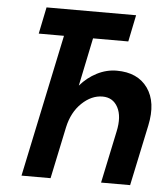

<svg xmlns="http://www.w3.org/2000/svg" viewBox="-51 -756 703 803"><g transform="rotate(5 300.0 -355.0)"><path d="M69 0 195 -598H89L112 -710H488L465 -598H317L275 -396Q305 -431 345 -451.5Q385 -472 428 -472Q516 -472 558 -413Q600 -354 579 -255L525 0H403L449 -218Q463 -282 442.5 -320.5Q422 -359 378 -359Q332 -359 291.5 -320.5Q251 -282 237 -218L191 0Z"/></g></svg>

Font: Geist Mono
Style: Bold Italic
Weight: 700
Italic angle: -12°
Monospace: yes
Designer: Basement.studio, Andrés Briganti, Mateo Zaragoza
Foundry: Basement.studio, Vercel, Andrés Briganti, Guido Ferreyra, Mateo Zaragoza
Version: Version 1.500; ttfautohint (v1.8.4.7-5d5b)